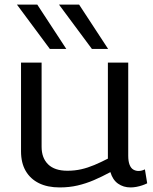

<svg xmlns="http://www.w3.org/2000/svg" viewBox="-20 -810 670 840"><path d="M241 10Q188 10 150.5 -8.5Q113 -27 92.5 -62Q72 -97 72 -148V-536H162V-168Q162 -119 190.5 -91Q219 -63 275 -63Q307 -63 335.5 -69.5Q364 -76 392.5 -88Q421 -100 452 -116V-536H541V-129Q541 -104 547 -89Q553 -74 563.5 -68Q574 -62 586 -62Q600 -62 614 -69L624 -8Q614 -3 602 1Q590 5 577 7.5Q564 10 551 10Q520 10 496.5 -6.5Q473 -23 463 -57Q426 -37 391 -22Q356 -7 319.5 1.5Q283 10 241 10ZM198 -596 54 -790H143L270 -596ZM382 -596 238 -790H326L453 -596Z"/></svg>

Font: Georama SemiExpanded
Style: Regular
Weight: 400
Width: 6
Designer: Jean-Baptiste Levee
Foundry: Production Type
Version: Version 1.001